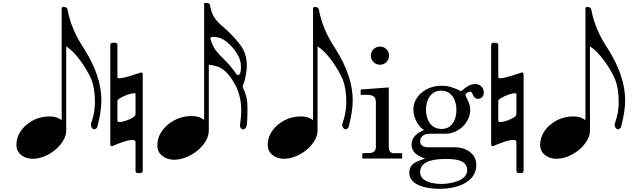

<svg xmlns="http://www.w3.org/2000/svg" viewBox="-20 -1043 4166 1263"><path d="M195.3 1.5C219.7 1.5 245.1 -3.9 272 -14.6C298.3 -25.4 321.8 -39.6 342.8 -56.6C363.8 -73.7 381.3 -93.8 395 -116.7C408.7 -139.6 415.5 -161.6 415.5 -184.1V-738.3C447.3 -717.8 478.5 -685.5 510.3 -642.1C540.5 -600.1 564.5 -559.6 581.1 -520.5C596.7 -480.5 604.5 -430.7 604.5 -372.6C604.5 -324.2 596.7 -278.8 581.1 -236.8C579.1 -231 578.1 -226.1 578.1 -222.2C578.1 -208.5 584 -198.2 595.7 -192.4C609.4 -192.4 618.2 -199.2 621.6 -212.4L627.4 -238.8C636.2 -275.9 647 -329.6 647 -382.8C647 -489.7 608.9 -603 533.2 -722.2C476.6 -807.1 440.4 -892.1 425.3 -975.6C422.9 -991.2 414.6 -997.6 396 -997.6C390.6 -997.6 386.7 -994.1 385.7 -988.3V-252C366.2 -268.6 339.8 -277.3 307.1 -277.3C266.6 -277.3 230 -268.6 196.8 -251C163.1 -232.4 136.7 -210 117.2 -182.1C97.7 -153.8 87.9 -123.5 87.9 -91.8C87.9 -62.5 98.6 -39.6 119.1 -23.4C140.1 -6.8 165.5 1.5 195.3 1.5Z M903.3 95.7C911.6 95.7 918.9 89.8 918.9 80.6V-556.2C918.9 -562 914.1 -566.4 908.2 -566.4C905.8 -566.4 904.3 -565.9 903.3 -564.9L884.3 -558.6C880.4 -558.6 880.4 -557.6 879.9 -557.6C879.4 -557.6 875 -556.2 866.7 -553.2C816.9 -536.6 783.2 -528.3 765.1 -528.3C756.8 -528.3 752.4 -530.3 752.4 -534.7V-746.6C752.4 -755.9 745.1 -761.7 737.3 -761.7H720.7C710.4 -761.7 705.6 -756.8 705.6 -746.6V-93.3C706.1 -85.9 709.5 -81.5 715.3 -81.5C719.7 -81.5 723.1 -82.5 724.6 -84.5C731 -87.4 741.7 -91.8 757.3 -97.7C798.3 -113.8 829.6 -122.6 850.1 -122.6C864.7 -122.6 871.6 -118.2 871.6 -108.4V80.6C871.6 89.8 878.4 95.7 887.2 95.7ZM767.6 -240.2C757.8 -240.2 752.4 -242.7 752.4 -248V-378.9C752.4 -384.8 759.8 -391.6 773.4 -399.4C785.6 -406.7 801.3 -414.1 820.3 -420.9C837.4 -426.8 852.1 -429.7 863.8 -429.7C869.1 -429.7 871.6 -427.7 871.6 -423.3V-292.5C871.6 -285.2 865.2 -276.9 852.1 -269C840.8 -261.7 826.2 -254.9 808.1 -249C791.5 -243.2 777.8 -240.2 767.6 -240.2Z M1126.5 7.8C1151.4 7.8 1177.7 2 1205.1 -8.8C1232.4 -20 1256.8 -34.2 1278.3 -52.2C1299.8 -69.3 1317.9 -89.8 1332.5 -113.8C1346.7 -137.2 1353.5 -160.6 1353.5 -183.6V-616.7C1372.1 -615.7 1391.6 -611.3 1412.1 -605C1457.5 -588.4 1498 -543.9 1534.2 -471.2C1555.7 -424.8 1566.9 -374.5 1566.9 -318.8C1566.9 -288.6 1564.5 -258.3 1559.6 -227.5C1558.6 -224.6 1558.1 -221.7 1558.1 -218.8C1558.1 -204.1 1566.4 -192.4 1580.6 -192.4C1588.4 -192.4 1595.7 -198.2 1600.6 -210C1605.5 -218.8 1607.9 -263.2 1607.9 -343.8C1607.9 -387.2 1597.7 -427.7 1578.1 -466.8L1576.7 -475.6L1578.1 -482.9C1579.6 -486.8 1582.5 -494.1 1586.9 -505.4C1590.3 -516.6 1593.8 -532.7 1597.7 -553.7C1602.1 -574.2 1603.5 -594.2 1603.5 -612.8C1603.5 -626 1602.5 -638.2 1600.6 -649.4C1596.2 -682.1 1585.4 -710.4 1569.8 -734.4C1553.7 -758.3 1527.3 -789.1 1490.7 -827.1C1474.1 -844.2 1459.5 -856.9 1447.3 -866.7C1428.2 -882.3 1410.2 -900.4 1394.5 -921.4C1378.9 -942.4 1367.7 -972.2 1360.8 -1010.3C1358.9 -1019 1352.1 -1023.4 1340.3 -1023.4L1322.8 -1022.9V-253.4C1302.2 -271 1274.9 -279.8 1241.7 -279.8C1199.7 -279.8 1162.1 -270.5 1127.4 -252.4C1092.8 -233.9 1064.9 -210 1045.4 -181.2C1024.9 -152.3 1015.1 -121.6 1015.1 -88.4C1015.1 -57.6 1025.9 -34.7 1047.9 -17.6C1069.3 -0.5 1095.7 7.8 1126.5 7.8ZM1543.5 -549.8C1540.5 -549.8 1538.6 -550.8 1536.6 -553.2C1512.7 -589.4 1482.4 -625.5 1444.3 -662.1C1427.7 -677.7 1412.6 -694.8 1397.9 -713.9C1384.8 -731.9 1373.5 -755.9 1364.7 -787.1C1364.3 -787.6 1363.8 -788.6 1363.8 -790.5C1363.8 -794.9 1371.1 -800.3 1377.9 -800.3H1386.2C1415 -800.3 1442.4 -790 1469.2 -769.5C1495.1 -748.5 1518.6 -722.7 1537.6 -692.9C1555.7 -665.5 1565.4 -635.3 1565.4 -602.1C1565.4 -597.2 1564.5 -590.3 1564 -581.5C1563.5 -579.1 1563 -576.2 1563 -574.2C1562.5 -567.9 1560.5 -561.5 1556.6 -555.7C1554.7 -551.3 1550.8 -549.8 1543.5 -549.8Z M1848.6 1.5C1873 1.5 1898.4 -3.9 1925.3 -14.6C1951.7 -25.4 1975.1 -39.6 1996.1 -56.6C2017.1 -73.7 2034.7 -93.8 2048.3 -116.7C2062 -139.6 2068.8 -161.6 2068.8 -184.1V-738.3C2100.6 -717.8 2131.8 -685.5 2163.6 -642.1C2193.8 -600.1 2217.8 -559.6 2234.4 -520.5C2250 -480.5 2257.8 -430.7 2257.8 -372.6C2257.8 -324.2 2250 -278.8 2234.4 -236.8C2232.4 -231 2231.4 -226.1 2231.4 -222.2C2231.4 -208.5 2237.3 -198.2 2249 -192.4C2262.7 -192.4 2271.5 -199.2 2274.9 -212.4L2280.8 -238.8C2289.6 -275.9 2300.3 -329.6 2300.3 -382.8C2300.3 -489.7 2262.2 -603 2186.5 -722.2C2129.9 -807.1 2093.8 -892.1 2078.6 -975.6C2076.2 -991.2 2067.9 -997.6 2049.3 -997.6C2043.9 -997.6 2040 -994.1 2039.1 -988.3V-252C2019.5 -268.6 1993.2 -277.3 1960.4 -277.3C1919.9 -277.3 1883.3 -268.6 1850.1 -251C1816.4 -232.4 1790 -210 1770.5 -182.1C1751 -153.8 1741.2 -123.5 1741.2 -91.8C1741.2 -62.5 1752 -39.6 1772.5 -23.4C1793.5 -6.8 1818.8 1.5 1848.6 1.5Z M2363.3 -35.2V0H2625.5V-35.2H2571.3C2550.3 -35.2 2537.6 -46.9 2537.6 -77.1V-467.8L2352.5 -454.1V-418.9H2358.4C2368.7 -418.9 2379.4 -419.4 2389.6 -419.4C2422.9 -419.4 2452.6 -414.6 2452.6 -372.1V-78.1C2452.6 -46.9 2434.6 -36.1 2406.2 -36.1ZM2419.4 -676.8C2419.4 -644 2446.3 -617.2 2479.5 -617.2C2512.7 -617.2 2539.6 -644 2539.6 -676.8C2539.6 -710 2512.7 -736.8 2479.5 -736.8C2446.3 -736.8 2419.4 -710 2419.4 -676.8Z M2672.4 94.2C2672.4 185.1 2808.6 199.2 2871.6 199.2C2970.2 199.2 3113.3 165 3113.3 41C3113.3 -33.2 3043.5 -74.2 2974.6 -74.2H2793.5C2770.5 -74.2 2743.7 -85 2743.7 -111.8C2743.7 -145 2770.5 -162.1 2800.3 -163.1H2910.6C2994.6 -163.1 3073.2 -235.8 3073.2 -320.8C3073.2 -358.9 3056.6 -380.9 3042.5 -415L3041.5 -418C3041.5 -430.2 3062.5 -439.9 3072.3 -439.9C3094.2 -439.9 3085.4 -393.1 3125.5 -393.1C3148.4 -393.1 3162.6 -412.1 3162.6 -434.1C3162.6 -467.8 3138.2 -490.2 3105.5 -490.2C3068.4 -490.2 3041.5 -465.8 3013.2 -442.9C2970.2 -464.8 2932.6 -479 2884.3 -479C2782.2 -479 2699.2 -409.2 2699.2 -323.2C2699.2 -243.7 2757.3 -189.9 2769 -189.9H2769.5C2769.5 -189 2768.6 -188 2768.6 -188C2726.6 -168 2687.5 -144 2687.5 -91.8C2687.5 -37.1 2731.4 -17.1 2776.4 0C2726.6 19 2672.4 27.8 2672.4 94.2ZM2743.7 88.9C2743.7 7.8 2856.4 2.9 2912.6 2.9C2961.4 2.9 3053.2 3.9 3053.2 76.2C3053.2 148.9 2937.5 167 2884.3 167C2833.5 167 2743.7 154.8 2743.7 88.9ZM2782.2 -323.2C2782.2 -383.8 2812.5 -446.8 2882.3 -446.8C2952.6 -446.8 2982.4 -381.8 2982.4 -320.8C2982.4 -259.8 2956.5 -194.8 2885.3 -194.8C2811.5 -194.8 2782.2 -257.8 2782.2 -323.2Z M3408.7 95.7C3417 95.7 3424.3 89.8 3424.3 80.6V-556.2C3424.3 -562 3419.4 -566.4 3413.6 -566.4C3411.1 -566.4 3409.7 -565.9 3408.7 -564.9L3389.6 -558.6C3385.7 -558.6 3385.7 -557.6 3385.3 -557.6C3384.8 -557.6 3380.4 -556.2 3372.1 -553.2C3322.3 -536.6 3288.6 -528.3 3270.5 -528.3C3262.2 -528.3 3257.8 -530.3 3257.8 -534.7V-746.6C3257.8 -755.9 3250.5 -761.7 3242.7 -761.7H3226.1C3215.8 -761.7 3210.9 -756.8 3210.9 -746.6V-93.3C3211.4 -85.9 3214.8 -81.5 3220.7 -81.5C3225.1 -81.5 3228.5 -82.5 3230 -84.5C3236.3 -87.4 3247.1 -91.8 3262.7 -97.7C3303.7 -113.8 3335 -122.6 3355.5 -122.6C3370.1 -122.6 3377 -118.2 3377 -108.4V80.6C3377 89.8 3383.8 95.7 3392.6 95.7ZM3272.9 -240.2C3263.2 -240.2 3257.8 -242.7 3257.8 -248V-378.9C3257.8 -384.8 3265.1 -391.6 3278.8 -399.4C3291 -406.7 3306.6 -414.1 3325.7 -420.9C3342.8 -426.8 3357.4 -429.7 3369.1 -429.7C3374.5 -429.7 3377 -427.7 3377 -423.3V-292.5C3377 -285.2 3370.6 -276.9 3357.4 -269C3346.2 -261.7 3331.5 -254.9 3313.5 -249C3296.9 -243.2 3283.2 -240.2 3272.9 -240.2Z M3640.6 1.5C3665 1.5 3690.4 -3.9 3717.3 -14.6C3743.7 -25.4 3767.1 -39.6 3788.1 -56.6C3809.1 -73.7 3826.7 -93.8 3840.3 -116.7C3854 -139.6 3860.8 -161.6 3860.8 -184.1V-738.3C3892.6 -717.8 3923.8 -685.5 3955.6 -642.1C3985.8 -600.1 4009.8 -559.6 4026.4 -520.5C4042 -480.5 4049.8 -430.7 4049.8 -372.6C4049.8 -324.2 4042 -278.8 4026.4 -236.8C4024.4 -231 4023.4 -226.1 4023.4 -222.2C4023.4 -208.5 4029.3 -198.2 4041 -192.4C4054.7 -192.4 4063.5 -199.2 4066.9 -212.4L4072.8 -238.8C4081.5 -275.9 4092.3 -329.6 4092.3 -382.8C4092.3 -489.7 4054.2 -603 3978.5 -722.2C3921.9 -807.1 3885.7 -892.1 3870.6 -975.6C3868.2 -991.2 3859.9 -997.6 3841.3 -997.6C3835.9 -997.6 3832 -994.1 3831.1 -988.3V-252C3811.5 -268.6 3785.2 -277.3 3752.4 -277.3C3711.9 -277.3 3675.3 -268.6 3642.1 -251C3608.4 -232.4 3582 -210 3562.5 -182.1C3543 -153.8 3533.2 -123.5 3533.2 -91.8C3533.2 -62.5 3543.9 -39.6 3564.5 -23.4C3585.4 -6.8 3610.8 1.5 3640.6 1.5Z"/></svg>

Font: MusGlyphs
Style: Regular
Weight: 400
Version: Version 2.1